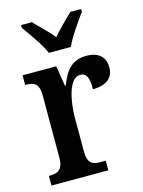

<svg xmlns="http://www.w3.org/2000/svg" viewBox="-116 -834 672 903"><g transform="rotate(-15 220.0 -383.0)"><path d="M170 -606H277C296 -651 343 -715 370 -753V-766H317C290 -738 249 -701 223 -668C197 -701 156 -738 130 -766H77V-753C104 -715 151 -651 170 -606ZM20 0H297V-47H271C236 -47 209 -55 209 -114V-278C209 -359 230 -468 284 -468C317 -468 326 -442 326 -387C392 -387 427 -416 427 -467C427 -515 398 -547 335 -547C264 -547 232 -503 207 -437H203L187 -536H23V-489H26C64 -489 90 -480 90 -421V-119C90 -56 62 -47 23 -47H20Z"/></g></svg>

Font: Noto Serif Tamil Condensed SemiBold
Style: Regular
Weight: 600
Width: 3
Designer: Indian Type Foundry, Tom Grace, and the Monotype Design Team
Foundry: Monotype Imaging Inc.
Version: Version 2.004